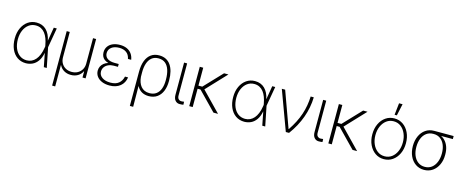

<svg xmlns="http://www.w3.org/2000/svg" viewBox="-46 -1565 6211 2573"><g transform="rotate(15 3059.0 -278.0)"><path d="M278.8 11.7Q209 11.2 157.7 -24.9Q106.4 -61 78.6 -124.8Q50.8 -188.5 50.8 -272Q50.8 -354 80.3 -417.2Q109.9 -480.5 161.6 -516.6Q213.4 -552.7 280.3 -552.7Q363.8 -552.7 416.3 -500.7Q468.8 -448.7 486.8 -356.9H502L512.7 -274.4L567.9 0H526.9L469.7 -293.5Q461.4 -340.3 446.3 -380.4Q431.2 -420.4 408.4 -450Q385.7 -479.5 353.8 -496.1Q321.8 -512.7 280.3 -512.7Q225.6 -512.7 183.6 -481.7Q141.6 -450.7 117.9 -396.5Q94.2 -342.3 93.8 -271.5Q94.2 -200.2 116.9 -145.5Q139.6 -90.8 181.2 -60.1Q222.7 -29.3 278.8 -28.8Q315.4 -28.8 346.7 -43.2Q377.9 -57.6 402.3 -85.7Q426.8 -113.8 443.8 -155Q460.9 -196.3 469.2 -249.5L519 -545.9H560.5L512.7 -271.5L502.4 -187H489.3Q475.1 -115.7 443.8 -72Q412.6 -28.3 370.1 -8.5Q327.6 11.2 278.8 11.7Z M698.2 209.5V-545.9H740.7V-193.4Q741.2 -147 761.7 -111.3Q782.2 -75.7 818.4 -55.4Q854.5 -35.2 901.9 -35.2Q949.7 -35.2 985.8 -55.4Q1022 -75.7 1042.7 -111.3Q1063.5 -147 1063.5 -193.4V-545.9H1106.4V0H1063.5V-85H1059.6Q1039.6 -42 997.1 -17.3Q954.6 7.3 901.9 6.8Q849.1 7.3 806.9 -17.3Q764.6 -42 744.1 -85H740.7V209.5Z M1435.1 -290H1485.4V-261.7H1427.7Q1386.2 -261.7 1353 -246.8Q1319.8 -231.9 1300.8 -205.1Q1281.7 -178.2 1281.7 -142.6Q1281.7 -92.8 1325 -61.8Q1368.2 -30.8 1440.9 -30.8Q1515.1 -30.8 1556.2 -65.2Q1597.2 -99.6 1610.4 -159.7H1653.3Q1647.9 -121.6 1631.3 -90.6Q1614.7 -59.6 1587.4 -37.1Q1560.1 -14.6 1522.9 -2.4Q1485.8 9.8 1439.5 9.8Q1377.9 9.8 1332.3 -9.8Q1286.6 -29.3 1261.7 -63.7Q1236.8 -98.1 1236.3 -142.1Q1236.3 -173.8 1249 -200.4Q1261.7 -227.1 1286.6 -247.3Q1311.5 -267.6 1348.6 -278.8Q1385.7 -290 1435.1 -290ZM1485.4 -267.6H1435.1Q1384.8 -267.6 1349.1 -277.3Q1313.5 -287.1 1291 -304.9Q1268.6 -322.8 1258.3 -347.2Q1248 -371.6 1248 -400.9Q1248 -447.3 1271.7 -481.4Q1295.4 -515.6 1338.4 -534.2Q1381.3 -552.7 1438.5 -552.7Q1491.2 -552.7 1532 -534.9Q1572.8 -517.1 1598.6 -482.7Q1624.5 -448.2 1632.3 -398.4H1587.4Q1576.2 -455.6 1537.6 -483.9Q1499 -512.2 1438.5 -512.7Q1371.6 -512.2 1331.8 -482.4Q1292 -452.6 1291 -401.9Q1291 -355 1326.2 -328.1Q1361.3 -301.3 1427.7 -300.8H1485.4Z M1774.9 203.1V-272.9Q1774.9 -362.3 1799.3 -425Q1823.7 -487.8 1870.4 -520.8Q1917 -553.7 1982.9 -553.2Q2034.7 -553.2 2074.2 -533.4Q2113.8 -513.7 2140.6 -475.8Q2167.5 -438 2181.2 -384.5Q2194.8 -331.1 2194.8 -264.2V-250.5Q2194.8 -172.9 2170.4 -114Q2146 -55.2 2098.9 -22.2Q2051.8 10.7 1982.9 11.2Q1927.7 10.7 1887.9 -11.5Q1848.1 -33.7 1824 -75.7Q1799.8 -117.7 1790 -178.2L1817.9 -209.5Q1820.8 -171.4 1832.3 -138.7Q1843.8 -106 1864 -81.3Q1884.3 -56.6 1913.8 -43.2Q1943.4 -29.8 1981.9 -29.8Q2039.6 -29.8 2077.1 -57.9Q2114.7 -85.9 2132.8 -136Q2150.9 -186 2150.9 -250.5V-264.2Q2150.9 -339.8 2132.8 -395.5Q2114.7 -451.2 2077.6 -481.7Q2040.5 -512.2 1982.9 -512.2Q1925.8 -512.2 1888.9 -481.7Q1852.1 -451.2 1834.2 -397.5Q1816.4 -343.8 1816.9 -273.4L1820.8 203.1Z M2326.7 -545.9H2369.1V-101.6Q2369.1 -67.9 2385.3 -51.8Q2401.4 -35.6 2422.4 -35.6Q2437.5 -35.6 2448.5 -37.1Q2459.5 -38.6 2461.9 -39.6L2464.4 1.5Q2460.4 2.9 2447 5.1Q2433.6 7.3 2412.6 6.8Q2375 7.3 2350.6 -20.8Q2326.2 -48.8 2326.7 -101.6Z M2592.3 -545.9V0H2544.4V-545.9ZM2941.9 -545.9 2666.5 -253.4 2571.3 -254.4 2565.9 -297.4H2645.5L2881.3 -545.9ZM2880.4 0 2628.4 -258.8 2667 -285.2 2943.8 0Z M3309.6 11.7Q3239.7 11.2 3188.5 -24.9Q3137.2 -61 3109.4 -124.8Q3081.5 -188.5 3081.5 -272Q3081.5 -354 3111.1 -417.2Q3140.6 -480.5 3192.4 -516.6Q3244.1 -552.7 3311 -552.7Q3394.5 -552.7 3447 -500.7Q3499.5 -448.7 3517.6 -356.9H3532.7L3543.5 -274.4L3598.6 0H3557.6L3500.5 -293.5Q3492.2 -340.3 3477.1 -380.4Q3461.9 -420.4 3439.2 -450Q3416.5 -479.5 3384.5 -496.1Q3352.5 -512.7 3311 -512.7Q3256.3 -512.7 3214.4 -481.7Q3172.4 -450.7 3148.7 -396.5Q3125 -342.3 3124.5 -271.5Q3125 -200.2 3147.7 -145.5Q3170.4 -90.8 3211.9 -60.1Q3253.4 -29.3 3309.6 -28.8Q3346.2 -28.8 3377.4 -43.2Q3408.7 -57.6 3433.1 -85.7Q3457.5 -113.8 3474.6 -155Q3491.7 -196.3 3500 -249.5L3549.8 -545.9H3591.3L3543.5 -271.5L3533.2 -187H3520Q3505.9 -115.7 3474.6 -72Q3443.4 -28.3 3400.9 -8.5Q3358.4 11.2 3309.6 11.7Z M3884.3 0 3682.6 -545.9H3729L3909.2 -48.8H3913.1Q3955.6 -111.8 3986.8 -173.3Q4018.1 -234.9 4038.6 -296.1Q4059.1 -357.4 4069.8 -419.7Q4080.6 -481.9 4083 -545.9H4126Q4122.1 -402.8 4072.8 -265.4Q4023.4 -127.9 3929.2 0Z M4256.3 -545.9H4298.8V-101.6Q4298.8 -67.9 4314.9 -51.8Q4331.1 -35.6 4352.1 -35.6Q4367.2 -35.6 4378.2 -37.1Q4389.2 -38.6 4391.6 -39.6L4394 1.5Q4390.1 2.9 4376.7 5.1Q4363.3 7.3 4342.3 6.8Q4304.7 7.3 4280.3 -20.8Q4255.9 -48.8 4256.3 -101.6Z M4522 -545.9V0H4474.1V-545.9ZM4871.6 -545.9 4596.2 -253.4 4501 -254.4 4495.6 -297.4H4575.2L4811 -545.9ZM4810.1 0 4558.1 -258.8 4596.7 -285.2 4873.5 0Z M5245.1 11.7Q5177.7 11.7 5125 -24.9Q5072.3 -61.5 5042 -125.2Q5011.7 -189 5011.7 -271Q5011.7 -353 5042 -416.7Q5072.3 -480.5 5125 -516.8Q5177.7 -553.2 5245.1 -553.2Q5312.5 -553.2 5365.2 -516.8Q5418 -480.5 5448.2 -416.5Q5478.5 -352.5 5478.5 -271Q5478.5 -189 5448.2 -125.2Q5418 -61.5 5365.5 -24.9Q5313 11.7 5245.1 11.7ZM5245.1 -28.3Q5302.7 -28.3 5345.5 -60.8Q5388.2 -93.3 5411.9 -148.2Q5435.5 -203.1 5435.5 -271Q5435.5 -338.4 5411.6 -393.3Q5387.7 -448.2 5345.2 -480.7Q5302.7 -513.2 5245.1 -513.2Q5188.5 -513.2 5145.5 -480.7Q5102.5 -448.2 5078.6 -393.3Q5054.7 -338.4 5054.7 -271Q5054.7 -203.1 5078.6 -148.2Q5102.5 -93.3 5145.3 -60.8Q5188 -28.3 5245.1 -28.3ZM5232.4 -600.6 5250.5 -764.6H5299.3L5263.7 -600.6Z M5577.1 -258.3V-262.2Q5577.6 -338.9 5605 -399.2Q5632.3 -459.5 5682.6 -494.6Q5732.9 -529.8 5801.8 -529.8Q5814.5 -527.3 5825.2 -522.5Q5835.9 -517.6 5847.9 -511.5Q5859.9 -505.4 5877.9 -499.5Q5926.3 -484.4 5959.5 -450.4Q5992.7 -416.5 6009.8 -368.4Q6026.9 -320.3 6026.4 -261.2V-256.3Q6026.9 -181.2 5998.8 -120.4Q5970.7 -59.6 5920.4 -24.4Q5870.1 10.7 5802.2 11.2Q5734.9 10.7 5684.3 -24.2Q5633.8 -59.1 5605.7 -119.9Q5577.6 -180.7 5577.1 -258.3ZM5625.5 -262.2V-258.3Q5625.5 -193.4 5646.7 -141.8Q5668 -90.3 5707.8 -60.5Q5747.6 -30.8 5802.2 -30.8Q5856.9 -30.8 5896.5 -60.5Q5936 -90.3 5957.5 -142.8Q5979 -195.3 5979 -261.2V-266.1Q5979 -329.1 5958.7 -379.4Q5938.5 -429.7 5899.2 -459Q5859.9 -488.3 5803.7 -487.8Q5746.6 -488.3 5706.8 -458.7Q5667 -429.2 5646.2 -377.9Q5625.5 -326.7 5625.5 -262.2ZM6070.8 -529.8V-487.8H5801.8V-529.8Z"/></g></svg>

Font: Inter Tight ExtraLight
Style: Regular
Weight: 250
Designer: Rasmus Andersson
Foundry: rsms
Version: Version 3.004